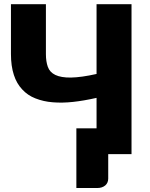

<svg xmlns="http://www.w3.org/2000/svg" viewBox="-20 -749 729 933"><path d="M449.2 -728.5H619.1V0H505.9V118.7Q505.9 139.2 491.7 151.9Q476.6 164.6 453.1 164.6H351.1V-125.5H449.2V-273.4Q386.2 -259.3 335.9 -253.9Q282.7 -248 235.8 -252Q191.4 -255.4 151.9 -271Q114.3 -285.6 87.9 -314.5Q61 -342.8 47.4 -384.8Q33.2 -428.2 33.2 -486.3V-728.5H203.1V-485.8Q203.1 -450.2 212.4 -424.3Q221.7 -397.9 249 -384.8Q276.4 -371.6 324.2 -372.1Q375.5 -373 449.2 -389.6Z"/></svg>

Font: Lato-ExtraBold
Style: Regular
Weight: 500
Designer: Lukasz Dziedzic with Adam Twardoch and Botio Nikoltchev
Foundry: tyPoland Lukasz Dziedzic
Version: ""